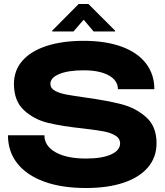

<svg xmlns="http://www.w3.org/2000/svg" viewBox="-20 -931 826 964"><path d="M755 -483H572Q572 -527 526 -552.5Q480 -578 400 -578Q323 -578 278 -559.5Q233 -541 233 -510Q233 -488 255.5 -475.5Q278 -463 312.5 -456.5Q347 -450 411 -441Q519 -426 590.5 -407.5Q662 -389 714 -342.5Q766 -296 766 -212Q766 -142 723.5 -91.5Q681 -41 601.5 -14Q522 13 412 13Q290 13 202 -19Q114 -51 67 -110.5Q20 -170 20 -252H203Q203 -198 259 -166.5Q315 -135 412 -135Q492 -135 537.5 -155.5Q583 -176 583 -211Q583 -236 559 -250.5Q535 -265 499.5 -271.5Q464 -278 397 -286Q292 -297 221.5 -314Q151 -331 100.5 -377.5Q50 -424 50 -510Q50 -577 92 -625.5Q134 -674 213 -700Q292 -726 400 -726Q510 -726 590 -697Q670 -668 712.5 -613Q755 -558 755 -483ZM450 -773 401 -831H399L349 -773H242V-777L375 -911H424L558 -777V-773Z"/></svg>

Font: Non Bureau Extended
Style: Bold
Weight: 700
Width: 7
Designer: Jona Saucedo
Foundry: Non Foundry
Version: Version 1.000; ttfautohint (v1.8.4)